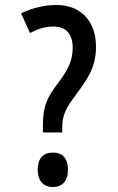

<svg xmlns="http://www.w3.org/2000/svg" viewBox="-20 -744 474 774"><path d="M153 -210H231V-229C231 -280 245 -307 286 -362C331 -423 367 -471 367 -556C367 -659 305 -724 208 -724C153 -724 104 -709 65 -690L101 -611C130 -626 159 -637 197 -637C246 -637 273 -606 273 -552C273 -495 252 -460 209 -402C169 -351 153 -311 153 -241ZM132 -60C132 -15 155 10 193 10C230 10 254 -13 254 -60C254 -107 231 -129 193 -129C154 -129 132 -105 132 -60Z"/></svg>

Font: Noto Sans Devanagari ExtraCondensed Medium
Style: Regular
Weight: 500
Width: 2
Designer: Jelle Bosma - Monotype Design Team
Foundry: Monotype Imaging Inc.
Version: Version 2.004